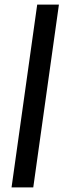

<svg xmlns="http://www.w3.org/2000/svg" viewBox="-20 -811 308 831"><path d="M141 -791H235L124 0H30Z"/></svg>

Font: Krub Medium
Style: Italic
Weight: 500
Italic angle: -8°
Designer: Ekaluck Peanpanawate
Foundry: Cadson Demak Co.,Ltd.
Version: Version 1.000; ttfautohint (v1.6)